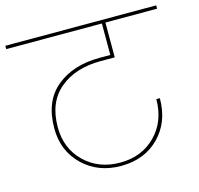

<svg xmlns="http://www.w3.org/2000/svg" viewBox="-135 -847 924 890"><g transform="rotate(-15 327.0 -401.5)"><path d="M-35 -724V-740H689V-724H441V-557H373Q252 -557 177 -494.5Q102 -432 102 -312Q102 -210 169.5 -144.5Q237 -79 340 -79Q444 -79 510.5 -146.5Q577 -214 577 -320H594Q594 -206 523.5 -134.5Q453 -63 340 -63Q230 -63 157.5 -133Q85 -203 85 -311Q85 -441 165 -507Q245 -573 373 -573H424V-724Z"/></g></svg>

Font: Poppins Thin
Style: Regular
Weight: 250
Designer: Ninad Kale (Devanagari), Jonny Pinhorn (Latin)
Foundry: Indian Type Foundry
Version: Version 3.200;PS 1.000;hotconv 16.6.54;makeotf.lib2.5.65590